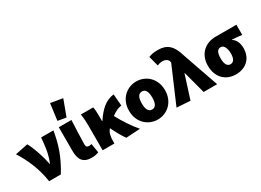

<svg xmlns="http://www.w3.org/2000/svg" viewBox="-30 -1541 3115 2292"><g transform="rotate(-30 1528.0 -395.0)"><path d="M178 0H340C454 -188 495 -322 526 -500H356C348 -392 336 -282 291 -175H287C270 -270 220 -428 172 -512L-4 -476C74 -356 152 -186 178 0Z M760 12C808 12 834 4 858 -6L838 -132C828 -128 814 -126 806 -126C776 -126 762 -136 762 -170C762 -240 770 -390 774 -500H600V-176C600 -64 634 12 760 12ZM624 -574 738 -554 820 -774 654 -802Z M1236 12 1430 0C1367 -70 1288 -190 1237 -287C1289 -327 1326 -343 1376 -352L1363 -512C1242 -500 1160 -412 1088 -304H1084V-374C1084 -422 1082 -466 1074 -500H904C914 -444 916 -380 916 -340V0H1078V-31C1078 -104 1091 -149 1123 -185C1166 -96 1202 -34 1236 12Z M1672 12C1800 12 1920 -84 1920 -250C1920 -416 1800 -512 1672 -512C1544 -512 1424 -416 1424 -250C1424 -84 1544 12 1672 12ZM1672 -126C1620 -126 1600 -174 1600 -250C1600 -326 1620 -374 1672 -374C1724 -374 1744 -326 1744 -250C1744 -174 1724 -126 1672 -126Z M2120 12 2222 -308H2226L2308 0H2494L2320 -500C2278 -648 2208 -708 2086 -708C2020 -708 1992 -700 1956 -686L1992 -548C2016 -558 2034 -564 2066 -564C2102 -564 2140 -546 2146 -510L2148 -498L1934 0Z M2750 12C2888 12 2983 -76 2983 -216C2983 -285 2958 -342 2912 -368V-372C2963 -370 2994 -366 3048 -360V-500H2758C2630 -500 2508 -416 2508 -244C2508 -78 2616 12 2750 12ZM2752 -126C2708 -126 2684 -168 2684 -244C2684 -330 2708 -362 2752 -362C2796 -362 2820 -305 2820 -234C2820 -164 2796 -126 2752 -126Z"/></g></svg>

Font: Giro Sans Black
Style: Regular
Weight: 900
Designer: Paul D. Hunt
Foundry: Adobe Systems Incorporated
Version: Version 1.000;PS 1.0;hotconv 1.0.88;makeotf.lib2.5.647800